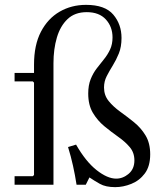

<svg xmlns="http://www.w3.org/2000/svg" viewBox="-20 -760 662 790"><path d="M408 -400Q408 -368 427 -344.5Q446 -321 474.5 -300.5Q503 -280 531.5 -257Q560 -234 579 -202.5Q598 -171 598 -125Q598 -76 576 -46.5Q554 -17 520.5 -3.5Q487 10 454 10Q415 10 391 -3.5Q367 -17 348 -30L333 0H295Q289 -39 280.5 -77.5Q272 -116 260 -155L293 -165Q333 -95 377.5 -60Q422 -25 458 -25Q486 -25 509.5 -45Q533 -65 533 -100Q533 -132 514 -154.5Q495 -177 466.5 -197Q438 -217 409.5 -240.5Q381 -264 362 -296Q343 -328 343 -375Q343 -409 353 -434Q363 -459 378 -478.5Q393 -498 408 -516.5Q423 -535 433 -556.5Q443 -578 443 -606Q443 -650 415.5 -680Q388 -710 337 -710Q288 -710 258 -681.5Q228 -653 214 -605.5Q200 -558 200 -500V0H40V-35H115L120 -40V-420L115 -425H40V-460H120V-494Q120 -575 148.5 -629.5Q177 -684 225.5 -712Q274 -740 334 -740Q412 -740 446 -700Q480 -660 480 -604Q480 -567 469 -540Q458 -513 444 -490.5Q430 -468 419 -446.5Q408 -425 408 -400Z"/></svg>

Font: Brygada 1918
Style: Regular
Weight: 400
Designer: Mateusz Machalski | Borys Kosmynka | Przemek Hoffer
Foundry: NIEPODLEGLA 2018
Version: Version 3.006